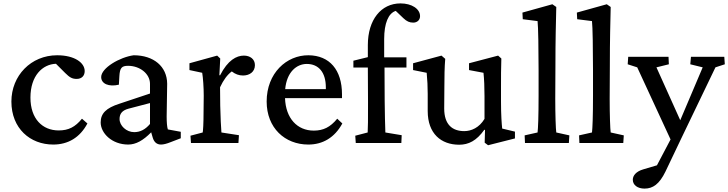

<svg xmlns="http://www.w3.org/2000/svg" viewBox="-20 -841 4282 1129"><path d="M293 9C380 9 450 -32 494 -115L462 -143C422 -94 383 -74 325 -74C230 -74 159 -142 159 -267C159 -396 230 -463 309 -466L363 -412C390 -385 405 -377 431 -377C460 -377 478 -395 478 -423C478 -472 419 -516 316 -516C162 -516 47 -396 47 -244C47 -86 157 9 293 9Z M734 9C779 9 822 -15 869 -63L878 -32C886 -5 902 9 927 9C941 9 961 4 983 -5L1043 -28V-66L967 -80C962 -94 960 -125 960 -156L963 -349C962 -450 884 -516 766 -516C684 -505 575 -441 575 -388C575 -348 620 -329 679 -343L682 -394C685 -441 695 -454 733 -454C803 -454 862 -407 862 -348V-291L682 -231C604 -206 572 -174 572 -121C572 -58 638 9 734 9ZM683 -141C683 -172 698 -192 736 -202L862 -235V-112C834 -79 804 -64 769 -64C723 -64 683 -102 683 -141Z M1103 0H1382L1385 -46L1282 -62C1280 -87 1276 -158 1275 -220L1274 -328C1294 -371 1317 -402 1343 -421C1363 -405 1385 -397 1409 -397C1448 -397 1479 -419 1479 -458C1479 -494 1450 -514 1414 -514C1371 -514 1320 -488 1274 -398L1270 -399L1275 -497L1257 -514L1094 -469V-429L1169 -413C1174 -382 1178 -328 1178 -278L1177 -186C1177 -112 1174 -73 1172 -62L1100 -43Z M1793 9C1878 9 1948 -32 1993 -115L1963 -143C1922 -93 1881 -73 1825 -73C1728 -73 1660 -145 1656 -264H1991V-286C1991 -430 1918 -515 1794 -516C1665 -517 1548 -411 1548 -244C1548 -89 1655 9 1793 9ZM1657 -317C1666 -416 1723 -465 1784 -465C1854 -465 1896 -415 1896 -327V-317Z M2340 0 2342 -46 2246 -62C2245 -102 2242 -179 2242 -248L2241 -444H2370V-504H2239V-611C2239 -705 2264 -763 2307 -777L2352 -734C2372 -715 2388 -708 2410 -708C2433 -708 2450 -723 2450 -746C2450 -789 2401 -821 2335 -821C2221 -821 2143 -725 2143 -576V-505L2058 -484V-444H2143L2144 -240C2144 -131 2144 -95 2142 -62L2069 -43L2072 0Z M2933 -85C2930 -113 2926 -163 2926 -245V-329C2926 -395 2926 -434 2928 -497L2909 -514L2738 -469V-429L2823 -413C2827 -377 2829 -326 2829 -275V-142C2798 -90 2751 -70 2710 -70C2641 -70 2592 -107 2592 -203L2593 -329C2593 -390 2594 -447 2598 -495L2576 -514L2409 -469V-429L2489 -413C2493 -371 2495 -331 2495 -289V-188C2495 -55 2574 10 2680 10C2735 10 2782 -13 2828 -78L2832 -77L2830 -2L2850 13L3008 -27V-67Z M3067 0H3325L3328 -45L3251 -62C3248 -82 3245 -166 3245 -261L3246 -448C3246 -616 3249 -700 3251 -800L3228 -816L3052 -767L3054 -728L3141 -717C3145 -687 3147 -543 3147 -427V-280C3147 -155 3144 -85 3141 -62L3065 -45Z M3387 0H3645L3648 -45L3571 -62C3568 -82 3565 -166 3565 -261L3566 -448C3566 -616 3569 -700 3571 -800L3548 -816L3372 -767L3374 -728L3461 -717C3465 -687 3467 -543 3467 -427V-280C3467 -155 3464 -85 3461 -62L3385 -45Z M4239 -507H4043L4039 -463L4112 -445L3980 -134L3840 -445L3913 -463L3911 -507H3674L3671 -463L3727 -445L3923 -21L3843 131L3762 155C3721 167 3701 191 3701 216C3701 247 3729 268 3770 268C3819 268 3857 242 3893 168L3986 -27L4187 -445L4242 -463Z"/></svg>

Font: TPK Tissa Web Medium
Style: Regular
Weight: 500
Designer: Jacques Le Bailly, Suppakit Chalermlarp | Katatrad Co.,Ltd.
Foundry: Jacques Le Bailly, Cadson Demak Co.,Ltd.
Version: Version 5.000;Glyphs 3.1.2 (3151)